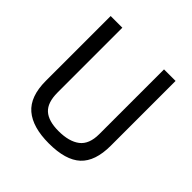

<svg xmlns="http://www.w3.org/2000/svg" viewBox="-183 -848 1010 1010"><g transform="rotate(45 322.0 -343.0)"><path d="M166 -213Q166 -138 202 -105.5Q238 -73 313 -73Q391 -73 433.5 -105.5Q476 -138 476 -213V-695H562V-213Q562 -97 504.5 -44Q447 9 323 9Q202 9 140.5 -43.5Q79 -96 79 -213V-695H166V-213Z"/></g></svg>

Font: Panefresco 500wt
Style: Regular
Weight: 700
Foundry: Campivisivi & Chank Co
Version: Version 1.001